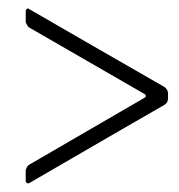

<svg xmlns="http://www.w3.org/2000/svg" viewBox="-20 -464 418 448"><path d="M40 -65.4Q40 -69.3 43 -74.2Q44.9 -78.1 48.8 -80.1Q137.7 -131.8 316.4 -235.4Q320.3 -237.3 320.3 -240.2Q320.3 -243.2 316.4 -245.1Q226.6 -296.9 48.8 -399.4Q44.9 -401.4 43 -406.2Q40 -410.2 40 -414.1Q40 -421.9 40 -437.5Q40 -441.4 43 -443.4Q43.9 -444.3 44.9 -444.3Q46.9 -444.3 48.8 -442.4Q153.3 -381.8 364.3 -260.7Q367.2 -258.8 370.1 -253.9Q372.1 -250 372.1 -246.1Q372.1 -242.2 372.1 -234.4Q372.1 -230.5 370.1 -225.6Q367.2 -221.7 364.3 -219.7Q258.8 -159.2 48.8 -37.1Q46.9 -36.1 44.9 -36.1Q43.9 -36.1 43 -37.1Q40 -38.1 40 -43Q40 -49.8 40 -65.4Z"/></svg>

Font: Mermaid
Style: Bold
Weight: 400
Designer: Scott Simpson
Version: Version 1.001